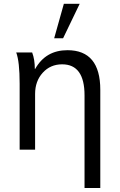

<svg xmlns="http://www.w3.org/2000/svg" viewBox="-20 -770 615 988"><path d="M496.1 197.3H415V-279.3Q415 -439 299.8 -439Q239.3 -439 200 -395.8Q160.6 -352.5 160.6 -286.6V0H81.1V-338.9Q81.1 -453.1 63.5 -500H145.5Q159.2 -463.9 159.2 -415.5H161.1Q215.3 -511.7 327.1 -511.7Q496.1 -511.7 496.1 -307.6ZM390.1 -750.5 304.7 -573.2H258.8L308.6 -750.5Z"/></svg>

Font: Segoe UI Historic
Style: Regular
Weight: 400
Foundry: Microsoft Corporation
Version: Version 1.03